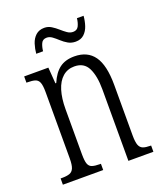

<svg xmlns="http://www.w3.org/2000/svg" viewBox="-133 -806 763 895"><g transform="rotate(-20 248.0 -358.5)"><path d="M24 0V-31H31Q55 -31 69 -36Q83 -41 89.5 -56.5Q96 -72 96 -105V-433Q96 -466 90 -481Q84 -496 70 -500.5Q56 -505 32 -505H27V-536H147L153 -456H157Q176 -501 204.5 -522.5Q233 -544 278 -544Q343 -544 375.5 -498.5Q408 -453 408 -355V-105Q408 -72 414 -56.5Q420 -41 433.5 -36Q447 -31 469 -31H473V0H349V-355Q349 -421 329.5 -460.5Q310 -500 262 -500Q228 -500 204 -479Q180 -458 168 -419Q156 -380 156 -326V-103Q156 -70 161.5 -55Q167 -40 181 -35.5Q195 -31 218 -31H224V0ZM309 -606Q288 -606 271.5 -615.5Q255 -625 241 -638Q227 -651 214 -660.5Q201 -670 187 -670Q167 -670 159.5 -653.5Q152 -637 150 -616H116Q118 -640 125.5 -663.5Q133 -687 149.5 -702Q166 -717 192 -717Q211 -717 227 -707Q243 -697 257 -684.5Q271 -672 284.5 -662.5Q298 -653 313 -653Q333 -653 341 -669.5Q349 -686 351 -707H384Q382 -682 374.5 -659Q367 -636 351 -621Q335 -606 309 -606Z"/></g></svg>

Font: Noto Serif Khmer ExtraCondensed Light
Style: Regular
Weight: 300
Width: 2
Designer: Danh Hong and the Monotype Design Team
Foundry: Monotype Imaging Inc.
Version: Version 2.004